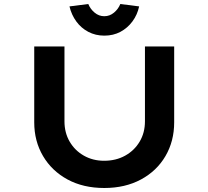

<svg xmlns="http://www.w3.org/2000/svg" viewBox="-20 -933 1040 959"><path d="M501 6Q396 6 317.5 -36.5Q239 -79 195 -153.5Q151 -228 151 -322V-701H302V-327Q302 -270 328 -225.5Q354 -181 399 -155.5Q444 -130 500 -130Q559 -130 605 -155.5Q651 -181 677.5 -225.5Q704 -270 704 -327V-701H850V-322Q850 -228 806.5 -153.5Q763 -79 684 -36.5Q605 6 501 6ZM501 -755Q457 -755 421 -774Q385 -793 361 -826Q337 -859 327 -901L421 -913Q431 -888 452.5 -870Q474 -852 501 -852Q528 -852 549.5 -870Q571 -888 581 -913L675 -901Q666 -859 641.5 -826Q617 -793 581.5 -774Q546 -755 501 -755Z"/></svg>

Font: Lexend Tera SemiBold
Style: Regular
Weight: 600
Version: Version 1.007